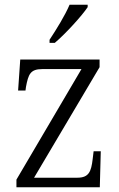

<svg xmlns="http://www.w3.org/2000/svg" viewBox="-20 -786 501 806"><path d="M188 -619V-606H210C256 -645 325 -721 348 -756V-766H272C253 -721 217 -663 188 -619ZM49 0H399L403 -151H373L369 -118C363 -66 353 -40 305 -40H123L398 -504V-536H65L56 -406H87L89 -421C99 -474 107 -496 158 -496H322L49 -32Z"/></svg>

Font: Noto Serif Devanagari SemiCondensed Light
Style: Regular
Weight: 300
Width: 4
Designer: Universal Thirst, Indian Type Foundry and the Monotype Design Team
Foundry: Monotype Imaging Inc.
Version: Version 2.004